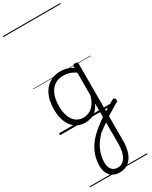

<svg xmlns="http://www.w3.org/2000/svg" viewBox="-400 -1147 1425 1804"><g transform="rotate(-30 312.5 -245.5)"><path d="M467 34Q482 24 498.5 13.5Q515 3 531 -7Q547 -17 563.5 -26.5Q580 -36 595 -44Q604 -49 611.5 -45.5Q619 -42 623 -34Q627 -26 624.5 -17Q622 -8 612 -2Q597 7 579.5 18Q562 29 543.5 40Q525 51 507 62.5Q489 74 472 85ZM312 584Q271 584 240 566.5Q209 549 192.5 515.5Q176 482 176 435Q176 391 185.5 351Q195 311 213.5 274Q232 237 260 203Q288 169 325 136Q344 121 362 106.5Q380 92 398.5 78.5Q417 65 434 53V-94Q410 -45 380.5 -21.5Q351 2 321.5 9.5Q292 17 265 17Q209 17 165 -12Q121 -41 96 -98Q71 -155 71 -238Q71 -288 80.5 -331Q90 -374 109 -408.5Q128 -443 156 -467.5Q184 -492 220 -505.5Q256 -519 301 -519Q326 -519 347 -515Q368 -511 389.5 -503Q411 -495 434 -480V-496Q434 -506 440.5 -510.5Q447 -515 461 -515Q474 -515 480.5 -510.5Q487 -506 487 -496V337Q487 397 475 443.5Q463 490 440.5 521.5Q418 553 385.5 568.5Q353 584 312 584ZM319 535Q344 535 365 523Q386 511 401.5 487Q417 463 425.5 427Q434 391 434 343V113Q420 122 405.5 132Q391 142 376.5 153Q362 164 347 175Q320 203 298.5 232Q277 261 262.5 293Q248 325 240 360Q232 395 232 432Q232 463 242 486.5Q252 510 271.5 522.5Q291 535 319 535ZM274 -33Q306 -33 336.5 -46.5Q367 -60 392.5 -92.5Q418 -125 434 -181V-428Q399 -452 367 -461Q335 -470 302 -470Q270 -470 243 -460.5Q216 -451 194.5 -432Q173 -413 158 -385.5Q143 -358 135 -322Q127 -286 127 -242Q127 -180 143.5 -133Q160 -86 193 -59.5Q226 -33 274 -33ZM0 555H622V565H0ZM0 -20H622V0H0ZM0 -505H622V-500H0ZM0 -1075H622V-1065H0Z"/></g></svg>

Font: Playwrite AR Guides
Style: Regular
Weight: 400
Designer: Veronika Burian, José Scaglione
Foundry: TypeTogether
Version: Version 1.003